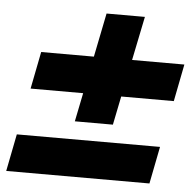

<svg xmlns="http://www.w3.org/2000/svg" viewBox="-72 -621 683 675"><g transform="rotate(5 269.5 -284.0)"><path d="M219.7 -289.1H34.2L60.1 -420.4H246.1L277.3 -575.2H412.6L380.9 -420.4H565.4L539.6 -289.1H354L333.5 -188H199.2ZM0 -124.5H505.4L479.5 6.8H-25.9Z"/></g></svg>

Font: Reddit Sans Fudge ExBold Italic
Style: Regular
Weight: 800
Italic angle: -11.25°
Designer: Stephen Hutchings
Version: Version 1.013